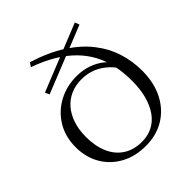

<svg xmlns="http://www.w3.org/2000/svg" viewBox="-208 -897 1045 1045"><g transform="rotate(-45 314.5 -374.5)"><path d="M523 -411 530 -364Q507 -405 475.5 -434.5Q444 -464 406 -479.5Q368 -495 322 -495Q276 -495 238 -478Q200 -461 173.5 -429.5Q147 -398 132.5 -354Q118 -310 118 -256Q118 -185 141 -132Q164 -79 208.5 -50Q253 -21 315 -21Q361 -21 397.5 -39.5Q434 -58 459.5 -94Q485 -130 498.5 -180.5Q512 -231 512 -294Q512 -357 500.5 -412Q489 -467 464 -514.5Q439 -562 399.5 -602.5Q360 -643 304 -676.5Q248 -710 175 -736L190 -759Q299 -725 375 -676Q451 -627 498.5 -566.5Q546 -506 568 -437Q590 -368 590 -295Q590 -202 555 -133.5Q520 -65 458 -27.5Q396 10 315 10Q234 10 172 -23.5Q110 -57 74.5 -117Q39 -177 39 -256Q39 -336 76 -397Q113 -458 176 -492Q239 -526 317 -526Q363 -526 404.5 -511.5Q446 -497 477 -471Q508 -445 523 -411ZM131 -584 516 -739 526 -713 142 -559Z"/></g></svg>

Font: Roboto Serif 120pt Expanded Light
Style: Regular
Weight: 300
Width: 7
Designer: Greg Gazdowicz
Foundry: Commercial Type
Version: Version 1.008